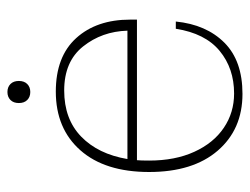

<svg xmlns="http://www.w3.org/2000/svg" viewBox="-96 -550 657 504"><g transform="rotate(-90 232.0 -298.5)"><path d="M213 -577Q213 -591 221 -599Q229 -607 242 -607Q255 -607 263 -599Q271 -591 271 -577Q271 -563 263 -555Q255 -547 242 -547Q229 -547 221 -555Q213 -563 213 -577ZM63 -267Q62 -257 62 -235Q62 -167 85 -116.5Q108 -66 148 -39Q188 -12 238 -12Q304 -12 350 -50Q396 -88 408 -165H427Q419 -85 371.5 -37.5Q324 10 237 10Q144 10 88 -55Q32 -120 32 -235Q32 -351 89 -415.5Q146 -480 243 -480Q335 -480 383.5 -426.5Q432 -373 432 -285V-267ZM66 -292H403Q401 -359 361.5 -408.5Q322 -458 246 -458Q171 -458 125 -413.5Q79 -369 66 -292Z"/></g></svg>

Font: Taviraj Thin
Style: Regular
Weight: 250
Designer: Katatrad Team
Foundry: CadsonDemak
Version: Version 1.001